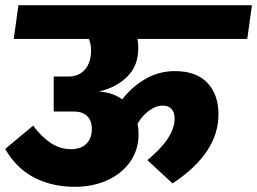

<svg xmlns="http://www.w3.org/2000/svg" viewBox="-31 -716 991 740"><path d="M502 -531Q502 -463 460 -421Q418 -379 350 -363Q403 -360 440 -333Q478 -382 530 -412Q582 -442 643 -442Q725 -442 768 -397Q811 -352 811 -275Q811 -126 634 -9L537 -99Q642 -185 642 -259Q642 -283 630 -296Q618 -309 596 -309Q570 -309 543.5 -289.5Q517 -270 499 -239Q503 -222 503 -198Q503 -139 471 -93Q439 -47 383 -21.5Q327 4 257 4Q170 4 101 -31.5Q32 -67 -11 -142L97 -232Q126 -191 163 -166Q200 -141 243 -141Q280 -141 301.5 -161.5Q323 -182 323 -219Q323 -250 305.5 -268Q288 -286 254 -286H176V-421H233Q273 -421 296.5 -448Q320 -475 320 -523Q320 -549 311 -566H22L40 -696H940L922 -566H499Q502 -550 502 -531Z"/></svg>

Font: FiraGO Heavy
Style: Italic
Weight: 900
Italic angle: -8°
Designer: bBox Type GmbH
Foundry: bBox Type GmbH
Version: Version 1.001